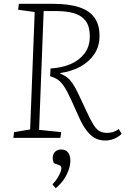

<svg xmlns="http://www.w3.org/2000/svg" viewBox="-20 -723 658 1007"><path d="M245 -364Q302 -367 348 -386Q394 -405 422.5 -441.5Q451 -478 451 -533Q451 -584 429.5 -613Q408 -642 368.5 -653.5Q329 -665 275 -665H209L185 -42L301 -30L297 0H50L54 -30L138 -44L162 -660L75 -672L79 -703H258Q343 -703 397 -684.5Q451 -666 476.5 -629Q502 -592 502 -535Q502 -480 474.5 -439Q447 -398 400.5 -373Q354 -348 296 -340V-337Q317 -329 332 -317Q347 -305 361.5 -284Q376 -263 393 -226L433 -141Q455 -93 470.5 -68.5Q486 -44 502.5 -35Q519 -26 542 -26Q557 -26 572.5 -30.5Q588 -35 603 -46L618 -21Q608 -11 594.5 -3Q581 5 565.5 9.5Q550 14 531 14Q503 14 479.5 2Q456 -10 434.5 -38Q413 -66 393 -111L353 -200Q332 -246 315.5 -270.5Q299 -295 282 -306Q265 -317 243 -323ZM272 264 255 244Q269 230 279 214.5Q289 199 295.5 184Q302 169 302 160Q302 153 299 149Q296 145 288 142L263 133Q255 115 257 98.5Q259 82 270.5 71.5Q282 61 301 61Q324 61 336.5 76Q349 91 349 121Q349 141 341 165.5Q333 190 316.5 215.5Q300 241 272 264Z"/></svg>

Font: Literata 18pt ExtraLight
Style: Italic
Weight: 250
Italic angle: -2°
Designer: Latin by Veronika Burian and Jose Scaglione. Greek by Irene Vlachou. Cyrillic by Vera Evstafieva
Foundry: TypeTogether
Version: Version 3.103;gftools[0.9.29]